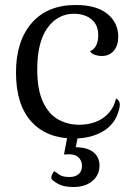

<svg xmlns="http://www.w3.org/2000/svg" viewBox="-20 -541 545 768"><path d="M276 13Q167 13 105.5 -54.5Q44 -122 44 -251Q44 -376 106.5 -448.5Q169 -521 283 -521Q366 -521 409.5 -485.5Q453 -450 453 -394Q453 -359 435 -338Q417 -317 387 -317Q374 -317 361 -321Q348 -325 340 -336Q357 -343 365 -360Q373 -377 373 -400Q373 -430 359.5 -449Q346 -468 324 -477Q302 -486 276 -486Q211 -486 170 -429.5Q129 -373 129 -263Q129 -182 152 -133Q175 -84 213 -63Q251 -42 297 -42Q333 -42 363 -53.5Q393 -65 414.5 -88.5Q436 -112 444 -147Q454 -143 458 -131.5Q462 -120 454 -95Q438 -42 390 -14.5Q342 13 276 13ZM294 -8 283 48Q328 48 353 67.5Q378 87 378 121Q378 159 349.5 183Q321 207 274 207Q237 207 216.5 196.5Q196 186 186 175Q184 167 188.5 157Q193 147 198 144Q204 149 217.5 158Q231 167 258 167Q281 167 294.5 155.5Q308 144 308 122Q308 101 292.5 87Q277 73 236 77L252 -8Z"/></svg>

Font: Arima Thin
Style: Regular
Weight: 400
Version: Version 1.100